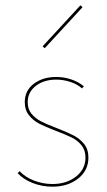

<svg xmlns="http://www.w3.org/2000/svg" viewBox="-20 -698 402 721"><path d="M46 -48 54 -55Q74 -33 107.5 -20Q141 -7 177 -7Q230 -7 265.5 -35Q301 -63 301 -106Q301 -134 286 -152.5Q271 -171 248.5 -182Q226 -193 189 -207Q150 -222 127.5 -233.5Q105 -245 89 -265Q73 -285 73 -314Q73 -358 107 -383.5Q141 -409 191 -409Q220 -409 247 -400Q274 -391 295 -374L288 -366Q270 -382 244 -390.5Q218 -399 191 -399Q145 -399 114.5 -375.5Q84 -352 84 -314Q84 -288 98.5 -270.5Q113 -253 134.5 -242Q156 -231 193 -217Q234 -201 257 -189Q280 -177 296 -157Q312 -137 312 -106Q312 -58 273.5 -27.5Q235 3 177 3Q137 3 102 -11Q67 -25 46 -48ZM140 -524 282 -678 290 -671 148 -517Z"/></svg>

Font: Ysabeau Hairline
Style: Regular
Weight: 100
Designer: Christian Thalmann (Catharsis Fonts)
Version: Version 0.003